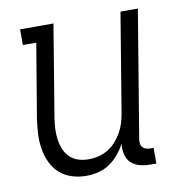

<svg xmlns="http://www.w3.org/2000/svg" viewBox="-66 -592 632 663"><g transform="rotate(-10 250.0 -261.0)"><path d="M185 8Q158 8 133.5 0Q109 -8 91 -24.5Q73 -41 62.5 -64Q52 -87 48 -112.5Q44 -138 45.5 -164.5Q47 -191 51 -218L94 -475H47V-530H164L111 -209Q108 -190 107 -171Q106 -152 108.5 -134Q111 -116 117.5 -99.5Q124 -83 136.5 -70.5Q149 -58 166 -52.5Q183 -47 202 -47Q220 -47 237 -51Q254 -55 270 -64.5Q286 -74 298.5 -88Q311 -102 320 -118Q329 -134 334 -150.5Q339 -167 342 -185L399 -530H460L386 -84Q385 -76 386 -69Q387 -62 391.5 -57Q396 -52 402.5 -49.5Q409 -47 417 -47H430V8H407Q389 8 371 3Q353 -2 341 -14Q329 -26 325 -44.5Q321 -63 324 -81Q314 -62 299.5 -44.5Q285 -27 266.5 -14.5Q248 -2 226.5 3Q205 8 185 8Z"/></g></svg>

Font: Iosevka Slab Light
Style: Italic
Weight: 300
Italic angle: -9°
Monospace: yes
Designer: Belleve Invis
Foundry: Belleve Invis
Version: Version 11.1.1; ttfautohint (v1.8.3)